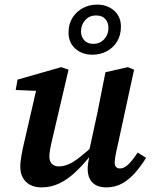

<svg xmlns="http://www.w3.org/2000/svg" viewBox="-20 -798 658 832"><path d="M160 14Q131 14 110.5 3Q90 -8 79 -28Q68 -48 68 -74Q68 -99 73.5 -128Q79 -157 85 -182L143 -434L170 -403L48 -408L56 -453L245 -507L277 -496L208 -201Q204 -185 201 -170.5Q198 -156 196 -143.5Q194 -131 194 -119Q194 -99 205 -88Q216 -77 235 -77Q257 -77 279 -87Q301 -97 328 -118.5Q355 -140 391 -173L397 -125H373Q339 -82 305.5 -51Q272 -20 236.5 -3Q201 14 160 14ZM441 14Q402 14 381 -6.5Q360 -27 360 -67Q360 -81 362.5 -95.5Q365 -110 369 -129H363L402 -309Q411 -353 419.5 -397Q428 -441 437 -485L534 -507L561 -496L488 -159Q483 -139 480 -121Q477 -103 477 -92Q477 -81 483 -74.5Q489 -68 500 -68Q517 -68 534 -83.5Q551 -99 577 -137L613 -114Q592 -80 567 -51Q542 -22 511 -4Q480 14 441 14ZM381 -561Q336 -561 306.5 -587Q277 -613 277 -657Q277 -694 294 -721Q311 -748 339 -763Q367 -778 401 -778Q445 -778 474.5 -752Q504 -726 504 -682Q504 -645 487 -617.5Q470 -590 442 -575.5Q414 -561 381 -561ZM384 -608Q413 -608 431.5 -628Q450 -648 450 -677Q450 -700 436.5 -715.5Q423 -731 396 -731Q367 -731 349 -710.5Q331 -690 331 -662Q331 -639 345 -623.5Q359 -608 384 -608Z"/></svg>

Font: Source Serif 4 SemiBold
Style: Italic
Weight: 600
Italic angle: -12°
Designer: Frank Grießhammer
Foundry: Adobe Systems Incorporated
Version: Version 4.004;hotconv 1.0.116;makeotfexe 2.5.65601